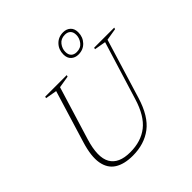

<svg xmlns="http://www.w3.org/2000/svg" viewBox="-227 -1067 1258 1258"><g transform="rotate(-45 401.5 -438.0)"><path d="M163 -276Q123 -145 159 -81.5Q195 -18 300.5 -18Q400.5 -18 466.8 -70Q533 -122 569.5 -242L693.5 -645L614 -659L617 -670H803L800 -659L716 -645L589.5 -231Q550 -101.5 476.5 -45.8Q403 10 296 10Q217.5 10 169.2 -20.5Q121 -51 109.5 -115.8Q98 -180.5 129.5 -283L240 -645L160.5 -659L163.5 -670H363L360 -659L276 -645ZM544.5 -885.5Q575.5 -885.5 595.2 -867.2Q615 -849 615 -815Q615 -771 586.5 -740.8Q558 -710.5 513.5 -710.5Q483 -710.5 463 -728.8Q443 -747 443 -781Q443 -825.5 471.5 -855.5Q500 -885.5 544.5 -885.5ZM516.5 -730Q554 -730 574 -756Q594 -782 594 -812Q594 -838.5 580 -852.2Q566 -866 541.5 -866Q504 -866 484 -840Q464 -814 464 -784Q464 -757.5 478 -743.8Q492 -730 516.5 -730Z"/></g></svg>

Font: Newsreader 16pt ExtraLight
Style: Italic
Weight: 275
Italic angle: -17°
Designer: Hugues Gentile
Foundry: Production Type
Version: Version 1.003; ttfautohint (v1.8.3)